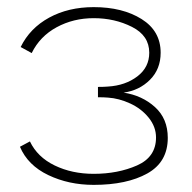

<svg xmlns="http://www.w3.org/2000/svg" viewBox="-20 -504 540 539"><path d="M243 15Q336 15 393.5 -17Q451 -49 451 -117Q451 -171 415 -203.5Q379 -236 327 -244Q371 -250 401 -280Q431 -310 431 -356Q431 -417 377.5 -450.5Q324 -484 243 -484Q172 -484 118 -454.5Q64 -425 38 -372L69 -355Q92 -402 139 -427.5Q186 -453 243 -453Q302 -453 350.5 -428.5Q399 -404 399 -356Q399 -315 365.5 -289.5Q332 -264 283 -261Q272 -260 255 -260V-231Q272 -231 283 -230Q314 -228 345.5 -213.5Q377 -199 397.5 -173.5Q418 -148 418 -118Q418 -63 364.5 -39.5Q311 -16 243 -16Q182 -16 133.5 -39.5Q85 -63 64 -107L36 -92Q58 -40 115.5 -12.5Q173 15 243 15Z"/></svg>

Font: Kreadon
Style: Regular
Weight: 400
Designer: kohakuno
Foundry: StudioGnu
Version: Version 1.000;Glyphs 3.1.2 (3151)